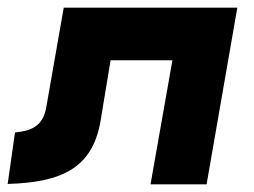

<svg xmlns="http://www.w3.org/2000/svg" viewBox="-36 -480 661 500"><path d="M582 -460H130L84 -198C75 -150 43 -139 3 -135L-16 -1C127 -5 203 -44 225 -160L252 -323H413L356 0H502Z"/></svg>

Font: Jost
Style: Bold Italic
Weight: 700
Italic angle: -5°
Version: Version 3.710